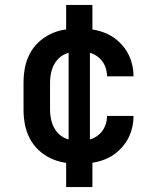

<svg xmlns="http://www.w3.org/2000/svg" viewBox="-20 -653 640 775"><path d="M298 8Q268 8 238.5 3Q209 -2 182.5 -15Q156 -28 134.5 -48.5Q113 -69 99.5 -95.5Q86 -122 80.5 -151Q75 -180 75 -210V-320Q75 -350 80.5 -379Q86 -408 99.5 -434.5Q113 -461 134.5 -481.5Q156 -502 182.5 -515Q209 -528 238.5 -533Q268 -538 298 -538Q325 -538 352.5 -534Q380 -530 405.5 -519.5Q431 -509 452.5 -491Q474 -473 489 -450Q504 -427 511.5 -400Q519 -373 519 -345Q519 -345 519 -345Q519 -345 519 -345H412Q412 -345 412 -345Q412 -345 412 -345Q412 -367 403.5 -387Q395 -407 378.5 -421Q362 -435 340.5 -440.5Q319 -446 298 -446Q273 -446 249.5 -437.5Q226 -429 210.5 -410.5Q195 -392 188.5 -368Q182 -344 182 -320V-210Q182 -186 188.5 -162Q195 -138 210.5 -119.5Q226 -101 249.5 -92.5Q273 -84 298 -84Q319 -84 340.5 -89.5Q362 -95 378.5 -109Q395 -123 403.5 -143Q412 -163 412 -185Q412 -185 412 -185Q412 -185 412 -185H519Q519 -185 519 -185Q519 -185 519 -185Q519 -157 511.5 -130Q504 -103 489 -80Q474 -57 452.5 -39Q431 -21 405.5 -10.5Q380 0 352.5 4Q325 8 298 8ZM247 102V-46H257V-484H247V-633H353V-484H343V-46H353V102Z"/></svg>

Font: Iosevka Curly SmBdEx
Style: Regular
Weight: 600
Width: 7
Monospace: yes
Designer: Belleve Invis
Foundry: Belleve Invis
Version: Version 11.1.0; ttfautohint (v1.8.3)